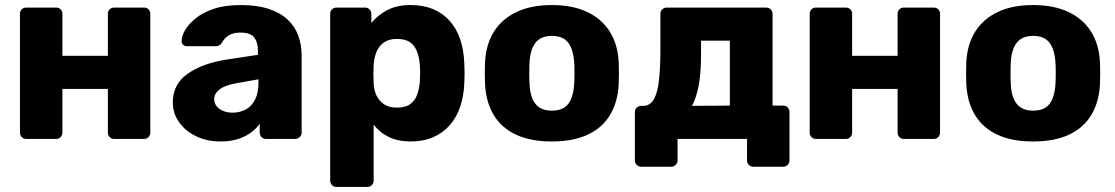

<svg xmlns="http://www.w3.org/2000/svg" viewBox="-20 -550 4415 760"><path d="M84 0Q73 0 66 -7.5Q59 -15 59 -25V-495Q59 -506 66 -513Q73 -520 84 -520H202Q213 -520 220 -513Q227 -506 227 -495V-329H407V-495Q407 -506 414 -513Q421 -520 432 -520H550Q561 -520 568 -513Q575 -506 575 -495V-25Q575 -15 568 -7.5Q561 0 550 0H432Q421 0 414 -7.5Q407 -15 407 -25V-198H227V-25Q227 -15 220 -7.5Q213 0 202 0Z M853 10Q799 10 756.5 -10.5Q714 -31 689 -66Q664 -101 664 -145Q664 -216 722 -257.5Q780 -299 876 -314L1001 -333V-347Q1001 -383 986 -402Q971 -421 931 -421Q903 -421 885.5 -410Q868 -399 858 -380Q849 -367 833 -367H721Q710 -367 704 -373.5Q698 -380 699 -389Q699 -407 712.5 -430.5Q726 -454 754 -477Q782 -500 826 -515Q870 -530 933 -530Q997 -530 1043 -515Q1089 -500 1118 -473Q1147 -446 1160.5 -409.5Q1174 -373 1174 -329V-25Q1174 -15 1166.5 -7.5Q1159 0 1149 0H1033Q1022 0 1015 -7.5Q1008 -15 1008 -25V-60Q995 -41 973 -25Q951 -9 921.5 0.5Q892 10 853 10ZM900 -104Q929 -104 952.5 -116.5Q976 -129 989.5 -155.5Q1003 -182 1003 -222V-236L918 -221Q871 -213 849.5 -196.5Q828 -180 828 -158Q828 -141 838 -129Q848 -117 864.5 -110.5Q881 -104 900 -104Z M1312 190Q1301 190 1294 182.5Q1287 175 1287 165V-495Q1287 -506 1294 -513Q1301 -520 1312 -520H1425Q1435 -520 1442.5 -513Q1450 -506 1450 -495V-459Q1474 -489 1512 -509.5Q1550 -530 1605 -530Q1655 -530 1693 -514.5Q1731 -499 1758.5 -469Q1786 -439 1801 -396Q1816 -353 1818 -297Q1819 -277 1819 -260Q1819 -243 1818 -223Q1816 -169 1801 -126Q1786 -83 1759 -53Q1732 -23 1693.5 -6.5Q1655 10 1605 10Q1556 10 1519.5 -7.5Q1483 -25 1459 -57V165Q1459 175 1452 182.5Q1445 190 1434 190ZM1551 -124Q1585 -124 1604 -138Q1623 -152 1631.5 -176Q1640 -200 1642 -229Q1644 -260 1642 -291Q1640 -320 1631.5 -344Q1623 -368 1604 -382Q1585 -396 1551 -396Q1519 -396 1499 -381.5Q1479 -367 1470 -344Q1461 -321 1459 -294Q1458 -275 1458 -257Q1458 -239 1459 -219Q1460 -194 1470 -172.5Q1480 -151 1500 -137.5Q1520 -124 1551 -124Z M2164 10Q2080 10 2022.5 -17Q1965 -44 1934.5 -94.5Q1904 -145 1900 -215Q1899 -235 1899 -260.5Q1899 -286 1900 -305Q1904 -376 1936 -426Q1968 -476 2025.5 -503Q2083 -530 2164 -530Q2246 -530 2303.5 -503Q2361 -476 2393 -426Q2425 -376 2429 -305Q2430 -286 2430 -260.5Q2430 -235 2429 -215Q2425 -145 2394.5 -94.5Q2364 -44 2306.5 -17Q2249 10 2164 10ZM2164 -112Q2209 -112 2229.5 -139Q2250 -166 2253 -220Q2254 -235 2254 -260Q2254 -285 2253 -300Q2250 -353 2229.5 -380.5Q2209 -408 2164 -408Q2121 -408 2099.5 -380.5Q2078 -353 2076 -300Q2075 -285 2075 -260Q2075 -235 2076 -220Q2078 -166 2099.5 -139Q2121 -112 2164 -112Z M2518 110Q2508 110 2500.5 102.5Q2493 95 2493 85V-106Q2493 -117 2500.5 -124Q2508 -131 2518 -131H2528Q2554 -132 2568.5 -157.5Q2583 -183 2588.5 -232.5Q2594 -282 2594 -354V-495Q2594 -506 2601.5 -513Q2609 -520 2619 -520H3012Q3023 -520 3030.5 -513Q3038 -506 3038 -495V-132H3080Q3091 -132 3098 -124.5Q3105 -117 3105 -107V85Q3105 95 3098 102.5Q3091 110 3080 110H2962Q2951 110 2944 102.5Q2937 95 2937 85V0H2662V85Q2662 95 2654.5 102.5Q2647 110 2637 110ZM2719 -131 2869 -132V-389H2755V-336Q2755 -261 2745.5 -211Q2736 -161 2719 -131Z M3210 0Q3199 0 3192 -7.5Q3185 -15 3185 -25V-495Q3185 -506 3192 -513Q3199 -520 3210 -520H3328Q3339 -520 3346 -513Q3353 -506 3353 -495V-329H3533V-495Q3533 -506 3540 -513Q3547 -520 3558 -520H3676Q3687 -520 3694 -513Q3701 -506 3701 -495V-25Q3701 -15 3694 -7.5Q3687 0 3676 0H3558Q3547 0 3540 -7.5Q3533 -15 3533 -25V-198H3353V-25Q3353 -15 3346 -7.5Q3339 0 3328 0Z M4069 10Q3985 10 3927.5 -17Q3870 -44 3839.5 -94.5Q3809 -145 3805 -215Q3804 -235 3804 -260.5Q3804 -286 3805 -305Q3809 -376 3841 -426Q3873 -476 3930.5 -503Q3988 -530 4069 -530Q4151 -530 4208.5 -503Q4266 -476 4298 -426Q4330 -376 4334 -305Q4335 -286 4335 -260.5Q4335 -235 4334 -215Q4330 -145 4299.5 -94.5Q4269 -44 4211.5 -17Q4154 10 4069 10ZM4069 -112Q4114 -112 4134.5 -139Q4155 -166 4158 -220Q4159 -235 4159 -260Q4159 -285 4158 -300Q4155 -353 4134.5 -380.5Q4114 -408 4069 -408Q4026 -408 4004.5 -380.5Q3983 -353 3981 -300Q3980 -285 3980 -260Q3980 -235 3981 -220Q3983 -166 4004.5 -139Q4026 -112 4069 -112Z"/></svg>

Font: Rubik
Style: Bold
Weight: 700
Designer: Hubert and Fischer
Foundry: Hubert and Fischer
Version: Version 2.300;gftools[0.9.30]